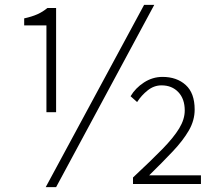

<svg xmlns="http://www.w3.org/2000/svg" viewBox="-20 -761 907 794"><path d="M172 -297V-656H80V-685Q112 -692 134.5 -702Q157 -712 176 -728H212V-297ZM169 13 576 -741H618L212 13ZM530 0V-27Q604 -96 651 -144Q698 -192 721 -230Q744 -268 744 -304Q744 -352 717.5 -380Q691 -408 648 -408Q617 -408 591 -387.5Q565 -367 547 -339L520 -363Q540 -397 575.5 -420Q611 -443 652 -443Q711 -443 748 -409.5Q785 -376 785 -308Q785 -263 761 -221.5Q737 -180 695 -135.5Q653 -91 597 -36H811V0Z"/></svg>

Font: Noto Sans KR Thin ExtraLight
Style: Regular
Weight: 250
Version: Version 2.004-H2;hotconv 1.0.118;makeotfexe 2.5.65603